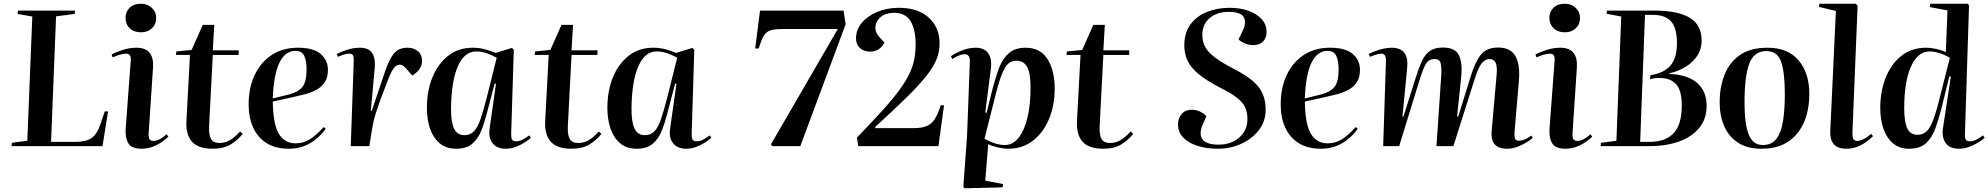

<svg xmlns="http://www.w3.org/2000/svg" viewBox="-20 -787 10708 1034"><path d="M44 -18 127 -29 154 -698 74 -712 77 -730H384L382 -712L282 -699L255 -23H388Q443 -23 473 -43.5Q503 -64 523 -124L544 -187H562L532 0H42Z M656 -691Q656 -724 678.5 -745.5Q701 -767 739 -767Q774 -767 797.5 -745Q821 -723 821 -690Q821 -656 798 -634.5Q775 -613 740 -613Q701 -613 678.5 -635Q656 -657 656 -691ZM684 -458Q686 -479 680 -488.5Q674 -498 658 -498Q632 -498 587 -478L581 -494Q603 -505 639.5 -517.5Q676 -530 715 -530Q764 -530 786 -502Q808 -474 804 -422L781 -75Q779 -50 784.5 -39Q790 -28 806 -28Q823 -28 841.5 -38Q860 -48 877 -64L887 -51Q876 -40 854.5 -24.5Q833 -9 804 2.5Q775 14 743 14Q688 14 670.5 -16.5Q653 -47 657 -97Z M930 -510 1012 -518 1072 -653H1134L1126 -516H1266L1265 -491H1126L1106 -107Q1104 -60 1116.5 -38.5Q1129 -17 1161 -17Q1194 -17 1220 -33Q1246 -49 1273 -79L1287 -66Q1261 -33 1223 -9.5Q1185 14 1125 14Q1048 14 1014 -24Q980 -62 984 -136L1003 -491H927Z M1584 -530Q1669 -530 1707.5 -496Q1746 -462 1746 -411Q1746 -368 1727.5 -342Q1709 -316 1679.5 -301Q1650 -286 1616.5 -278Q1583 -270 1553 -263L1449 -240Q1451 -117 1482 -66Q1513 -15 1572 -15Q1616 -15 1652 -39Q1688 -63 1723 -103L1734 -93Q1726 -82 1710.5 -64.5Q1695 -47 1670.5 -29Q1646 -11 1612.5 1.5Q1579 14 1536 14Q1464 14 1416 -16Q1368 -46 1343.5 -100Q1319 -154 1319 -224Q1319 -314 1351.5 -383Q1384 -452 1443.5 -491Q1503 -530 1584 -530ZM1631 -414Q1631 -459 1618.5 -486Q1606 -513 1572 -513Q1459 -513 1449 -257L1535 -278Q1584 -290 1607.5 -317.5Q1631 -345 1631 -414Z M1885 -459Q1886 -478 1881.5 -488Q1877 -498 1861 -498Q1852 -498 1837.5 -494.5Q1823 -491 1800 -481L1793 -496Q1815 -508 1850 -519Q1885 -530 1918 -530Q1966 -530 1984.5 -501Q2003 -472 1998 -420L1977 -190H1982L2053 -400Q2075 -467 2101 -498.5Q2127 -530 2174 -530Q2210 -530 2231.5 -510.5Q2253 -491 2253 -460Q2253 -433 2238 -413.5Q2223 -394 2200 -380L2171 -414Q2150 -439 2133 -439Q2124 -439 2114 -433Q2104 -427 2092 -406.5Q2080 -386 2064 -343Q2042 -287 2028 -248Q2014 -209 2005 -181Q1996 -153 1991 -129.5Q1986 -106 1982 -81L1969 0H1869Z M2733 -69Q2732 -47 2737 -36.5Q2742 -26 2760 -26Q2778 -26 2797 -36.5Q2816 -47 2830 -58L2839 -45Q2829 -35 2807.5 -21Q2786 -7 2759 3.5Q2732 14 2704 14Q2656 14 2632.5 -16Q2609 -46 2617 -96L2651 -336L2644 -337L2603 -181Q2590 -129 2572.5 -84.5Q2555 -40 2523.5 -13Q2492 14 2437 14Q2382 14 2347 -16Q2312 -46 2295.5 -95.5Q2279 -145 2279 -206Q2279 -298 2309 -371Q2339 -444 2394 -487Q2449 -530 2526 -530Q2563 -530 2596 -520.5Q2629 -511 2649 -502L2737 -529L2747 -519ZM2481 -59Q2512 -59 2532 -79.5Q2552 -100 2567.5 -145Q2583 -190 2602 -264L2655 -476Q2626 -492 2599 -501Q2572 -510 2545 -510Q2481 -510 2446 -430.5Q2411 -351 2409 -207Q2408 -131 2425 -95Q2442 -59 2481 -59Z M2862 -510 2944 -518 3004 -653H3066L3058 -516H3198L3197 -491H3058L3038 -107Q3036 -60 3048.5 -38.5Q3061 -17 3093 -17Q3126 -17 3152 -33Q3178 -49 3205 -79L3219 -66Q3193 -33 3155 -9.5Q3117 14 3057 14Q2980 14 2946 -24Q2912 -62 2916 -136L2935 -491H2859Z M3705 -69Q3704 -47 3709 -36.5Q3714 -26 3732 -26Q3750 -26 3769 -36.5Q3788 -47 3802 -58L3811 -45Q3801 -35 3779.5 -21Q3758 -7 3731 3.5Q3704 14 3676 14Q3628 14 3604.5 -16Q3581 -46 3589 -96L3623 -336L3616 -337L3575 -181Q3562 -129 3544.5 -84.5Q3527 -40 3495.5 -13Q3464 14 3409 14Q3354 14 3319 -16Q3284 -46 3267.5 -95.5Q3251 -145 3251 -206Q3251 -298 3281 -371Q3311 -444 3366 -487Q3421 -530 3498 -530Q3535 -530 3568 -520.5Q3601 -511 3621 -502L3709 -529L3719 -519ZM3453 -59Q3484 -59 3504 -79.5Q3524 -100 3539.5 -145Q3555 -190 3574 -264L3627 -476Q3598 -492 3571 -501Q3544 -510 3517 -510Q3453 -510 3418 -430.5Q3383 -351 3381 -207Q3380 -131 3397 -95Q3414 -59 3453 -59Z M4138 0 4132 -10 4492 -631H4204Q4162 -631 4138.5 -626Q4115 -621 4101.5 -605.5Q4088 -590 4077 -559L4066 -526H4047L4073 -730H4523L4534 -656L4290 0Z M4590 -580Q4590 -627 4621 -664Q4652 -701 4704.5 -723Q4757 -745 4820 -745Q4924 -745 4982 -692Q5040 -639 5040 -553Q5040 -509 5024 -468.5Q5008 -428 4969.5 -379Q4931 -330 4863.5 -263.5Q4796 -197 4693 -103V-97H4902Q4945 -97 4971.5 -108.5Q4998 -120 5015 -147Q5032 -174 5046 -220H5064L5034 0H4602L4595 -46Q4674 -128 4729.5 -189Q4785 -250 4820.5 -298Q4856 -346 4876 -387Q4896 -428 4903.5 -467Q4911 -506 4911 -551Q4911 -627 4884 -672.5Q4857 -718 4795 -718Q4750 -718 4723.5 -696Q4697 -674 4694.5 -643.5Q4692 -613 4717 -586L4743 -558Q4718 -509 4666 -509Q4632 -509 4611 -528.5Q4590 -548 4590 -580Z M5203 -454Q5205 -495 5175 -495Q5159 -495 5140.5 -486.5Q5122 -478 5109 -469L5101 -484Q5119 -498 5157.5 -514Q5196 -530 5234 -530Q5281 -530 5302 -500Q5323 -470 5316 -415L5286 -181L5293 -179L5326 -311Q5342 -373 5361 -422.5Q5380 -472 5413.5 -501Q5447 -530 5504 -530Q5582 -530 5621 -469Q5660 -408 5660 -310Q5660 -220 5629.5 -146.5Q5599 -73 5543 -29.5Q5487 14 5410 14Q5384 14 5352 6.5Q5320 -1 5302 -11L5286 186L5382 204L5379 222L5174 227L5168 218L5188 -56ZM5453 -460Q5427 -460 5408.5 -443Q5390 -426 5373 -381Q5356 -336 5336 -254L5282 -40Q5342 -6 5392 -6Q5434 -6 5465 -44.5Q5496 -83 5513 -152.5Q5530 -222 5530 -316Q5530 -391 5512 -425.5Q5494 -460 5453 -460Z M5726 -510 5808 -518 5868 -653H5930L5922 -516H6062L6061 -491H5922L5902 -107Q5900 -60 5912.5 -38.5Q5925 -17 5957 -17Q5990 -17 6016 -33Q6042 -49 6069 -79L6083 -66Q6057 -33 6019 -9.5Q5981 14 5921 14Q5844 14 5810 -24Q5776 -62 5780 -136L5799 -491H5723Z M6796 -196Q6796 -134 6760 -87Q6724 -40 6665.5 -13Q6607 14 6538 14Q6479 14 6430.5 -1Q6382 -16 6353 -45.5Q6324 -75 6324 -118Q6324 -151 6344 -173.5Q6364 -196 6398 -196Q6421 -196 6442 -186.5Q6463 -177 6477 -161L6461 -125Q6434 -68 6455 -38Q6476 -8 6543 -8Q6609 -8 6653.5 -46Q6698 -84 6698 -147Q6698 -182 6685.5 -209Q6673 -236 6641 -261Q6609 -286 6551 -315Q6477 -353 6435 -388Q6393 -423 6375.5 -460Q6358 -497 6358 -542Q6358 -611 6391.5 -656Q6425 -701 6480.5 -723Q6536 -745 6602 -745Q6658 -745 6703 -729Q6748 -713 6774.5 -684Q6801 -655 6801 -615Q6801 -582 6781.5 -563Q6762 -544 6730 -544Q6707 -544 6685 -553Q6663 -562 6650 -575L6671 -618Q6694 -663 6679 -693Q6664 -723 6596 -723Q6534 -723 6494.5 -689.5Q6455 -656 6455 -599Q6455 -564 6469.5 -536Q6484 -508 6520.5 -479.5Q6557 -451 6625 -416Q6689 -383 6726.5 -351Q6764 -319 6780 -282Q6796 -245 6796 -196Z M7142 -530Q7227 -530 7265.5 -496Q7304 -462 7304 -411Q7304 -368 7285.5 -342Q7267 -316 7237.5 -301Q7208 -286 7174.5 -278Q7141 -270 7111 -263L7007 -240Q7009 -117 7040 -66Q7071 -15 7130 -15Q7174 -15 7210 -39Q7246 -63 7281 -103L7292 -93Q7284 -82 7268.5 -64.5Q7253 -47 7228.5 -29Q7204 -11 7170.5 1.5Q7137 14 7094 14Q7022 14 6974 -16Q6926 -46 6901.5 -100Q6877 -154 6877 -224Q6877 -314 6909.5 -383Q6942 -452 7001.5 -491Q7061 -530 7142 -530ZM7189 -414Q7189 -459 7176.5 -486Q7164 -513 7130 -513Q7017 -513 7007 -257L7093 -278Q7142 -290 7165.5 -317.5Q7189 -345 7189 -414Z M7742 -385Q7744 -428 7738 -448.5Q7732 -469 7706 -469Q7676 -469 7661 -446Q7646 -423 7627 -363L7515 0H7429L7444 -460Q7445 -498 7419 -498Q7409 -498 7395 -494Q7381 -490 7358 -481L7351 -496Q7362 -502 7382 -510Q7402 -518 7426.5 -524Q7451 -530 7473 -530Q7523 -530 7543.5 -502Q7564 -474 7558 -420L7533 -160L7538 -159L7606 -374Q7622 -425 7638.5 -460Q7655 -495 7681 -513Q7707 -531 7750 -531Q7818 -531 7837.5 -488.5Q7857 -446 7849 -371L7827 -160L7833 -159L7902 -381Q7925 -455 7955.5 -493Q7986 -531 8049 -531Q8114 -531 8140.5 -486Q8167 -441 8160 -354L8138 -95Q8134 -54 8138.5 -41.5Q8143 -29 8159 -29Q8173 -29 8190 -35.5Q8207 -42 8226 -57L8235 -45Q8223 -34 8200.5 -20Q8178 -6 8150.5 4Q8123 14 8097 14Q8060 14 8041 0.5Q8022 -13 8016.5 -34.5Q8011 -56 8013 -81L8040 -384Q8044 -432 8034 -450.5Q8024 -469 8002 -469Q7980 -469 7961.5 -448.5Q7943 -428 7922 -362L7807 0H7716Z M8324 -691Q8324 -724 8346.5 -745.5Q8369 -767 8407 -767Q8442 -767 8465.5 -745Q8489 -723 8489 -690Q8489 -656 8466 -634.5Q8443 -613 8408 -613Q8369 -613 8346.5 -635Q8324 -657 8324 -691ZM8352 -458Q8354 -479 8348 -488.5Q8342 -498 8326 -498Q8300 -498 8255 -478L8249 -494Q8271 -505 8307.5 -517.5Q8344 -530 8383 -530Q8432 -530 8454 -502Q8476 -474 8472 -422L8449 -75Q8447 -50 8452.5 -39Q8458 -28 8474 -28Q8491 -28 8509.5 -38Q8528 -48 8545 -64L8555 -51Q8544 -40 8522.5 -24.5Q8501 -9 8472 2.5Q8443 14 8411 14Q8356 14 8338.5 -16.5Q8321 -47 8325 -97Z M9144 -568Q9144 -505 9097 -458Q9050 -411 8970 -392V-389Q9072 -384 9121.5 -339Q9171 -294 9171 -218Q9171 -147 9131.5 -98.5Q9092 -50 9022.5 -25Q8953 0 8861 0H8600L8602 -18L8685 -29L8711 -698L8632 -713L8634 -730H8889Q9016 -730 9080 -691.5Q9144 -653 9144 -568ZM8868 -382Q8943 -394 8977 -435Q9011 -476 9011 -555Q9011 -636 8979.5 -671.5Q8948 -707 8880 -707H8839L8813 -23H8865Q8948 -23 8992.5 -69Q9037 -115 9037 -219Q9037 -301 9006 -334Q8975 -367 8919 -367Q8902 -367 8891.5 -365.5Q8881 -364 8866 -361Z M9465 14Q9391 14 9341 -18Q9291 -50 9266 -106.5Q9241 -163 9241 -238Q9241 -315 9266.5 -382Q9292 -449 9348.5 -489.5Q9405 -530 9499 -530Q9608 -530 9666 -462Q9724 -394 9724 -280Q9724 -223 9710 -170.5Q9696 -118 9665 -76Q9634 -34 9585 -10Q9536 14 9465 14ZM9474 -6Q9522 -6 9547.5 -40.5Q9573 -75 9582.5 -136.5Q9592 -198 9592 -280Q9592 -397 9572 -454.5Q9552 -512 9492 -512Q9426 -512 9400.5 -444Q9375 -376 9375 -236Q9375 -119 9397.5 -62.5Q9420 -6 9474 -6Z M9867 -728 9776 -750 9778 -767H9974L9984 -757L9956 -70Q9956 -48 9961.5 -38Q9967 -28 9981 -28Q10013 -28 10057 -66L10067 -54Q10056 -42 10035 -26Q10014 -10 9985.5 2Q9957 14 9924 14Q9887 14 9867.5 0Q9848 -14 9841.5 -37Q9835 -60 9837 -88Z M10562 -66Q10561 -46 10566 -36Q10571 -26 10589 -26Q10608 -26 10626.5 -36.5Q10645 -47 10659 -58L10668 -45Q10658 -35 10636 -21Q10614 -7 10586 3.5Q10558 14 10530 14Q10479 14 10457.5 -17.5Q10436 -49 10444 -99L10486 -374L10478 -376L10436 -205Q10421 -146 10403 -96Q10385 -46 10352.5 -16Q10320 14 10262 14Q10208 14 10173.5 -16Q10139 -46 10122.5 -95.5Q10106 -145 10106 -206Q10106 -296 10135.5 -369.5Q10165 -443 10220 -486.5Q10275 -530 10353 -530Q10379 -530 10410 -523Q10441 -516 10459 -506L10468 -731L10372 -749L10375 -767H10578L10584 -757ZM10306 -61Q10334 -61 10353.5 -77.5Q10373 -94 10391 -141Q10409 -188 10431 -279L10481 -476Q10421 -510 10371 -510Q10308 -510 10271.5 -428.5Q10235 -347 10235 -204Q10235 -130 10251.5 -95.5Q10268 -61 10306 -61Z"/></svg>

Font: Literata 72pt SemiBold
Style: Italic
Weight: 600
Italic angle: -2°
Designer: Latin by Veronika Burian and Jose Scaglione. Greek by Irene Vlachou. Cyrillic by Vera Evstafieva
Foundry: TypeTogether
Version: Version 3.002